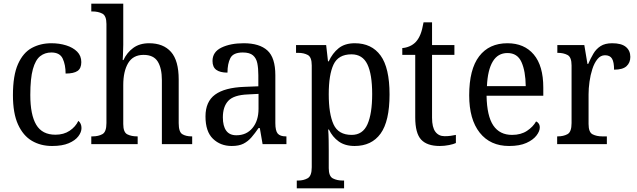

<svg xmlns="http://www.w3.org/2000/svg" viewBox="-20 -780 3445 1039"><path d="M262 10Q200 10 152.5 -18Q105 -46 77.5 -106.5Q50 -167 50 -265Q50 -372 77.5 -433.5Q105 -495 152 -520.5Q199 -546 258 -546Q301 -546 338 -534.5Q375 -523 397.5 -500.5Q420 -478 420 -444Q420 -410 399.5 -396Q379 -382 335 -382Q335 -429 319.5 -462.5Q304 -496 258 -496Q223 -496 197.5 -476Q172 -456 158 -406Q144 -356 144 -266Q144 -159 176 -105Q208 -51 280 -51Q325 -51 357 -72.5Q389 -94 404 -126Q421 -112 421 -87Q421 -65 404 -42.5Q387 -20 352 -5Q317 10 262 10Z M474 0V-42H481Q512 -42 534 -54Q556 -66 556 -114V-650Q556 -695 533.5 -706.5Q511 -718 481 -718H474V-760H647V-537Q647 -511 645.5 -484Q644 -457 644 -455H648Q667 -496 701.5 -521Q736 -546 787 -546Q864 -546 905.5 -499Q947 -452 947 -350V-114Q947 -66 966.5 -54Q986 -42 1017 -42H1020V0H856V-346Q856 -411 833.5 -447Q811 -483 757 -483Q700 -483 673.5 -438.5Q647 -394 647 -320V-109Q647 -64 669 -53Q691 -42 722 -42H725V0Z M1234 10Q1173 10 1132.5 -29Q1092 -68 1092 -150Q1092 -230 1144 -268Q1196 -306 1302 -310L1378 -313V-373Q1378 -410 1372.5 -437.5Q1367 -465 1349 -480.5Q1331 -496 1294 -496Q1242 -496 1226.5 -465.5Q1211 -435 1211 -387Q1171 -387 1150.5 -402Q1130 -417 1130 -450Q1130 -499 1178.5 -522.5Q1227 -546 1299 -546Q1384 -546 1427 -507Q1470 -468 1470 -373V-114Q1470 -72 1483 -57Q1496 -42 1527 -42H1530V0H1401L1386 -87H1379Q1360 -59 1341 -37Q1322 -15 1297.5 -2.5Q1273 10 1234 10ZM1259 -48Q1314 -48 1346.5 -87.5Q1379 -127 1379 -191V-272L1321 -269Q1245 -266 1215.5 -234.5Q1186 -203 1186 -145Q1186 -98 1204 -73Q1222 -48 1259 -48Z M1586 239V197H1593Q1623 197 1645 184.5Q1667 172 1667 125V-426Q1667 -471 1645.5 -482.5Q1624 -494 1594 -494H1582V-536H1745L1755 -448H1759Q1779 -492 1812.5 -519Q1846 -546 1900 -546Q1991 -546 2039.5 -479.5Q2088 -413 2088 -269Q2088 -124 2039.5 -57Q1991 10 1899 10Q1847 10 1813 -14.5Q1779 -39 1760 -79H1756Q1758 -53 1758.5 -21.5Q1759 10 1759 34V130Q1759 174 1781.5 185.5Q1804 197 1834 197H1842V239ZM1883 -50Q1943 -50 1968.5 -107.5Q1994 -165 1994 -271Q1994 -378 1968 -432Q1942 -486 1882 -486Q1811 -486 1785 -431Q1759 -376 1759 -270Q1759 -164 1785 -107Q1811 -50 1883 -50Z M2360 10Q2291 10 2259 -24.5Q2227 -59 2227 -145V-483H2157V-520Q2176 -521 2196 -529.5Q2216 -538 2231 -554Q2246 -571 2255.5 -595Q2265 -619 2272 -659H2318V-536H2439V-483H2318V-143Q2318 -91 2336 -67Q2354 -43 2386 -43Q2404 -43 2418.5 -45Q2433 -47 2447 -50V-6Q2435 0 2410 5Q2385 10 2360 10Z M2735 10Q2633 10 2576 -62Q2519 -134 2519 -264Q2519 -405 2573 -475.5Q2627 -546 2726 -546Q2817 -546 2868.5 -485Q2920 -424 2920 -306V-262H2613Q2615 -152 2649.5 -101Q2684 -50 2751 -50Q2799 -50 2832 -72Q2865 -94 2881 -123Q2889 -120 2895 -111.5Q2901 -103 2901 -90Q2901 -70 2883 -46.5Q2865 -23 2828.5 -6.5Q2792 10 2735 10ZM2825 -314Q2824 -395 2802 -444Q2780 -493 2726 -493Q2674 -493 2646.5 -447Q2619 -401 2615 -314Z M2995 0V-42H2998Q3029 -42 3051 -54Q3073 -66 3073 -114V-426Q3073 -471 3051 -482.5Q3029 -494 2999 -494H2996V-536H3142L3159 -434H3163Q3176 -464 3191 -489.5Q3206 -515 3230 -530.5Q3254 -546 3293 -546Q3343 -546 3367 -526Q3391 -506 3391 -472Q3391 -441 3370.5 -422Q3350 -403 3303 -403Q3303 -444 3292 -462.5Q3281 -481 3254 -481Q3230 -481 3213 -460Q3196 -439 3185.5 -406.5Q3175 -374 3170 -337.5Q3165 -301 3165 -270V-109Q3165 -64 3187 -53Q3209 -42 3239 -42H3264V0Z"/></svg>

Font: Noto Serif Khmer SemiCondensed
Style: Regular
Weight: 400
Width: 4
Designer: Danh Hong and the Monotype Design Team
Foundry: Monotype Imaging Inc.
Version: Version 2.004; ttfautohint (v1.8.4.7-5d5b)